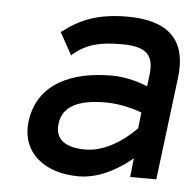

<svg xmlns="http://www.w3.org/2000/svg" viewBox="-41 -503 554 556"><g transform="rotate(5 235.5 -225.5)"><path d="M119 -401 155 -336 159 -340C198 -372 236 -381 298 -381C369 -381 394 -359 386 -298L382 -266C368 -272 326 -288 277 -288C162 -288 63 -246 49 -135C38 -46 105 11 207 11C277 11 337 -34 362 -55L356 0H432L469 -298C483 -409 427 -462 308 -462C222 -462 171 -440 124 -404ZM136 -136C143 -193 199 -209 267 -209C315 -209 359 -194 372 -189L367 -143C358 -133 294 -68 220 -68C163 -68 130 -89 136 -136Z"/></g></svg>

Font: Charger
Style: BdIt
Weight: 400
Designer: Jasper
Foundry: Cannot Into Space Fonts
Version: Version 0.98